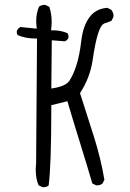

<svg xmlns="http://www.w3.org/2000/svg" viewBox="-20 -785 540 800"><path d="M160.2 -4.9Q173.3 -4.9 182.6 -11.7Q193.8 -93.8 193.8 -340.8V-346.7L260.7 -363.3Q287.1 -274.4 314.2 -187.5Q341.3 -100.6 364.7 -20.5L379.9 -13.2Q381.8 -12.7 383.8 -12.7Q397.9 -12.7 407.2 -20.5L415 -36.1Q399.9 -125.5 370.8 -217.3Q341.8 -309.1 313.5 -396.5L314.9 -399.4Q355.5 -462.4 366 -534.7Q376.5 -606.9 388.2 -643.6Q397 -671.9 406.7 -681.6Q411.6 -686.5 416.5 -688Q427.2 -690.4 444.8 -698.7L452.6 -714.8Q453.1 -716.8 453.1 -720.9Q453.1 -725.1 450.9 -731.4Q448.7 -737.8 443.8 -744.1L427.2 -752.4Q380.4 -749 354 -714.8Q326.2 -678.7 318.6 -614.5Q311 -550.3 297.1 -509.3Q283.2 -468.3 268.6 -447.8Q257.3 -431.6 228 -423.3Q216.8 -419.9 193.8 -416L195.8 -617.2L251 -612.8Q260.7 -617.7 265.1 -627Q265.6 -628.9 265.6 -630.9Q265.6 -639.6 261.7 -646.5Q233.4 -658.7 201.2 -658.7H192.9Q195.3 -680.7 195.3 -693.8Q195.3 -727.5 185.5 -756.3L169.9 -764.2Q168 -764.6 163.8 -764.6Q159.7 -764.6 153.8 -762.9Q147.9 -761.2 142.6 -757.3Q130.9 -730 130.9 -697.8Q130.9 -686.5 132.3 -674.8L133.3 -665.5L65.4 -672.4Q54.7 -667.5 50.3 -656.2Q49.8 -654.3 49.8 -652.3Q49.8 -644 53.7 -638.7Q86.4 -624.5 127 -624.5H134.3L130.4 -101.6Q128.9 -88.4 128.9 -76.7Q128.9 -41.5 140.6 -13.2L156.2 -5.4Q158.2 -4.9 160.2 -4.9Z"/></svg>

Font: Bakudai
Style: ExtraLight
Weight: 200
Version: Version 1.48